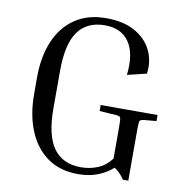

<svg xmlns="http://www.w3.org/2000/svg" viewBox="-79 -764 807 848"><g transform="rotate(10 324.5 -340.0)"><path d="M372 -281V-308H627V-281L572 -276Q556 -274 553 -268Q550 -262 550 -227V0H526Q507 -29 481 -46Q452 -20 413.5 -5Q375 10 325 10Q245 10 189 -29.5Q133 -69 103.5 -140Q74 -211 74 -305V-380Q74 -472 103.5 -542Q133 -612 190.5 -651Q248 -690 330 -690Q409 -690 460.5 -660.5Q512 -631 534.5 -583Q557 -535 549 -480L463 -459Q474 -555 439 -606.5Q404 -658 330 -658Q250 -658 209.5 -602Q169 -546 169 -424V-257Q169 -135 210.5 -78.5Q252 -22 333 -22Q374 -22 409.5 -37Q445 -52 469 -85V-227Q469 -262 466 -268.5Q463 -275 447 -276Z"/></g></svg>

Font: Inria Serif
Style: Regular
Weight: 400
Designer: Black Foundry Team
Foundry: Black Foundry
Version: Version 1.000; ttfautohint (v1.8.3)